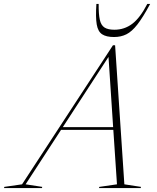

<svg xmlns="http://www.w3.org/2000/svg" viewBox="-98 -955 797 975"><path d="M533.5 -19 618 -6 616.5 0H404.5L406.5 -6L496 -19L477.5 -295.5H212L32 -19L116.5 -6L115 0H-77.5L-76 -6L14 -19L475.5 -725H486.5ZM221 -309.5H476.5L453 -666ZM483 -804Q533.5 -804 573.2 -833.8Q613 -863.5 650 -935H664.5Q628 -867 599.8 -830.8Q571.5 -794.5 543.8 -780.8Q516 -767 481 -767Q442 -767 420.8 -780.8Q399.5 -794.5 393.2 -830.8Q387 -867 391.5 -935H403Q402.5 -883.5 408.8 -855Q415 -826.5 432.8 -815.2Q450.5 -804 483 -804Z"/></svg>

Font: Newsreader Display ExtraLight
Style: Italic
Weight: 275
Italic angle: -17°
Designer: Hugues Gentile
Foundry: Production Type
Version: Version 1.002